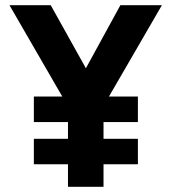

<svg xmlns="http://www.w3.org/2000/svg" viewBox="-20 -720 660 740"><path d="M242 0V-87H110.5V-185H242V-249.5H110.5V-348H220L16.5 -700H175.5L311 -457L444 -700H604L400 -348H511.5V-249.5H379V-185H511.5V-87H379V0Z"/></svg>

Font: Overpass ExtraBold
Style: Regular
Weight: 800
Designer: Delve Withrington, Dave Bailey, Thomas Jockin
Foundry: Delve Fonts LLC
Version: Version 4.000; ttfautohint (v1.8.3)